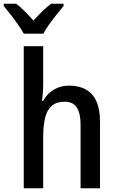

<svg xmlns="http://www.w3.org/2000/svg" viewBox="-57 -1007 623 1027"><path d="M174 -558Q174 -533 172 -509Q170 -485 168 -467H174Q188 -494 209.5 -512Q231 -530 257 -539.5Q283 -549 312 -549Q366 -549 403 -528Q440 -507 459 -464.5Q478 -422 478 -355V0H374V-338Q374 -402 353.5 -432.5Q333 -463 289 -463Q246 -463 220.5 -441.5Q195 -420 184.5 -377.5Q174 -335 174 -272V0H70V-760H174ZM283 -975Q267 -956 246 -929.5Q225 -903 206 -876.5Q187 -850 175 -827H70Q58 -849 39.5 -875.5Q21 -902 0.5 -928.5Q-20 -955 -37 -975V-987H30Q52 -970 75.5 -946.5Q99 -923 122 -897Q147 -925 169.5 -946.5Q192 -968 216 -987H283Z"/></svg>

Font: Noto Sans Display SemiCondensed Medium
Style: Regular
Weight: 500
Width: 4
Designer: Monotype Design Team
Foundry: Monotype Imaging Inc.
Version: Version 2.003